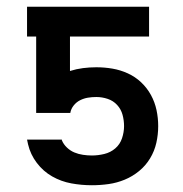

<svg xmlns="http://www.w3.org/2000/svg" viewBox="-20 -540 540 568"><path d="M252 8Q221 8 191 2.5Q161 -3 134.5 -18Q108 -33 89 -58Q70 -83 63 -113L60 -127H163V-125Q168 -113 178 -103.5Q188 -94 200 -89Q212 -84 225.5 -82Q239 -80 252 -80Q270 -80 288.5 -84.5Q307 -89 321 -101Q335 -113 341 -131Q347 -149 347 -167Q347 -184 342.5 -200.5Q338 -217 326.5 -229.5Q315 -242 298.5 -247.5Q282 -253 265 -253Q252 -253 240 -251Q228 -249 217 -243.5Q206 -238 198 -228Q190 -218 188 -206H87V-432H60V-520H421V-432H187V-330Q206 -336 225.5 -338.5Q245 -341 265 -341Q289 -341 312.5 -337Q336 -333 358 -323Q380 -313 397.5 -296.5Q415 -280 426.5 -259Q438 -238 443 -214.5Q448 -191 448 -167Q448 -142 442.5 -117.5Q437 -93 424 -71.5Q411 -50 391.5 -34Q372 -18 349 -8.5Q326 1 301.5 4.5Q277 8 252 8Z"/></svg>

Font: Iosevka SS18 Semibold
Style: Regular
Weight: 600
Monospace: yes
Designer: Belleve Invis
Foundry: Belleve Invis
Version: Version 25.1.1; ttfautohint (v1.8.4)